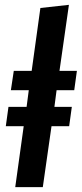

<svg xmlns="http://www.w3.org/2000/svg" viewBox="-20 -774 338 794"><path d="M287 -401H214L205 -332H277L266 -252H193L157 0H43L78 -252H4L15 -332H90L99 -401H25L37 -481H111L147 -741L265 -754L226 -481H298Z"/></svg>

Font: Fira Sans Extra Condensed SemiBold
Style: Italic
Weight: 600
Width: 3
Italic angle: -8°
Designer: Carrois Corporate & Edenspiekermann AG
Foundry: Carrois Corporate GbR & Edenspiekermann AG
Version: Version 4.203